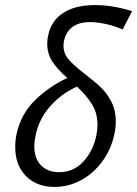

<svg xmlns="http://www.w3.org/2000/svg" viewBox="-20 -730 540 756"><path d="M232 -569Q230 -557 230 -550Q230 -519 250.5 -495.5Q271 -472 315 -438Q354 -408 378 -385Q402 -362 419 -328.5Q436 -295 436 -251Q436 -227 430 -200Q417 -141 382.5 -94Q348 -47 299 -20.5Q250 6 195 6Q124 6 82 -37Q40 -80 40 -150Q40 -179 45 -201Q62 -281 118 -335.5Q174 -390 245 -423Q207 -456 186.5 -487Q166 -518 166 -558Q166 -576 170 -592Q182 -649 229.5 -679.5Q277 -710 354 -710Q424 -710 500 -686L463 -614Q431 -628 396.5 -635.5Q362 -643 335 -643Q291 -643 265.5 -624Q240 -605 232 -569ZM364 -237Q364 -284 342.5 -319Q321 -354 283 -389Q221 -361 177 -311Q133 -261 120 -196Q115 -171 115 -154Q115 -106 141.5 -79Q168 -52 213 -52Q269 -52 307.5 -93Q346 -134 359 -195Q364 -220 364 -237Z"/></svg>

Font: Ysabeau Medium
Style: Italic
Weight: 500
Italic angle: -12°
Designer: Christian Thalmann (Catharsis Fonts)
Version: Version 0.003